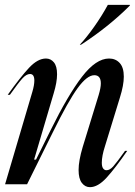

<svg xmlns="http://www.w3.org/2000/svg" viewBox="-20 -762 557 794"><path d="M122 -429Q122 -456 104 -456Q89 -456 72 -437Q55 -418 21 -370H12Q64 -443 100 -481.5Q136 -520 170 -520Q190 -520 203 -504Q216 -488 216 -455Q216 -422 202 -376L121 -102H129L189 -223Q261 -369 319 -444.5Q377 -520 431 -520Q458 -520 475 -501.5Q492 -483 492 -445Q492 -410 476 -359L414 -157Q401 -117 401 -89Q401 -73 406.5 -65.5Q412 -58 420 -58Q434 -58 448 -73.5Q462 -89 497 -138H506Q457 -67 421 -27.5Q385 12 352 12Q332 12 318.5 -5.5Q305 -23 305 -59Q305 -97 322 -154L388 -369Q397 -399 397 -417Q397 -451 370 -451Q340 -451 301 -397.5Q262 -344 199 -216L92 0H1L114 -383Q122 -410 122 -429ZM426 -742H517V-739Q429 -651 315 -577H310Q338 -607 369.5 -651.5Q401 -696 426 -742Z"/></svg>

Font: Nyght Serif Italic
Style: Regular
Weight: 400
Italic angle: -16°
Designer: Maksym Kobuzan
Version: Version 0.410